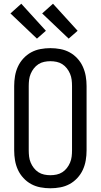

<svg xmlns="http://www.w3.org/2000/svg" viewBox="-20 -1001 540 1029"><path d="M250 8Q223 8 196.5 3Q170 -2 147 -14.5Q124 -27 105.5 -47Q87 -67 76 -91Q65 -115 60.5 -141.5Q56 -168 56 -195V-540Q56 -567 60.5 -593.5Q65 -620 76 -644Q87 -668 105.5 -688Q124 -708 147 -720.5Q170 -733 196.5 -738Q223 -743 250 -743Q277 -743 303.5 -738Q330 -733 353 -720.5Q376 -708 394.5 -688Q413 -668 424 -643.5Q435 -619 439.5 -593Q444 -567 444 -540V-195Q444 -168 439.5 -141.5Q435 -115 424 -91Q413 -67 394.5 -47Q376 -27 353 -14.5Q330 -2 303.5 3Q277 8 250 8ZM250 -62Q267 -62 283.5 -65.5Q300 -69 314 -78Q328 -87 338.5 -100.5Q349 -114 355.5 -129.5Q362 -145 364 -161.5Q366 -178 366 -195V-540Q366 -557 364 -573.5Q362 -590 355.5 -605.5Q349 -621 338.5 -634.5Q328 -648 314 -657Q300 -666 283.5 -669.5Q267 -673 250 -673Q233 -673 216.5 -669.5Q200 -666 186 -657Q172 -648 161.5 -634.5Q151 -621 144.5 -605.5Q138 -590 136 -573.5Q134 -557 134 -540V-195Q134 -178 136 -161.5Q138 -145 144.5 -129.5Q151 -114 161.5 -100.5Q172 -87 186 -78Q200 -69 216.5 -65.5Q233 -62 250 -62ZM348 -794 206 -929 264 -981 396 -836ZM178 -794 36 -929 94 -981 226 -836Z"/></svg>

Font: Iosevka Term
Style: Regular
Weight: 400
Monospace: yes
Designer: Belleve Invis
Foundry: Belleve Invis
Version: Version 30.0.1